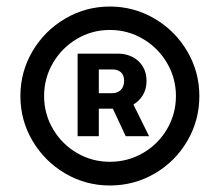

<svg xmlns="http://www.w3.org/2000/svg" viewBox="-20 -737 679 593"><path d="M219.7 -571.3H344.7Q368.7 -571.3 388.7 -561.3Q408.7 -551.3 420.7 -532.2Q432.6 -513.2 432.6 -487.3Q432.6 -462.4 421.6 -443.8Q410.6 -425.3 392.1 -414.1L440.4 -316.4H368.2L328.6 -401.4H285.2V-316.4H219.7ZM43 -440.4Q43 -515.1 80.3 -578.6Q117.7 -642.1 181.2 -679.4Q244.6 -716.8 319.3 -716.8Q394 -716.8 457.5 -679.4Q521 -642.1 558.3 -578.6Q595.7 -515.1 595.7 -440.4Q595.7 -365.2 558.6 -301.8Q521.5 -238.3 458 -201.2Q394.5 -164.1 319.3 -164.1Q244.6 -164.1 181.2 -201.4Q117.7 -238.8 80.3 -302.2Q43 -365.7 43 -440.4ZM523.4 -440.4Q523.4 -495.6 495.8 -542.5Q468.3 -589.4 421.4 -616.9Q374.5 -644.5 319.3 -644.5Q264.2 -644.5 217.5 -616.9Q170.9 -589.4 143.6 -542.5Q116.2 -495.6 116.2 -440.4Q116.2 -385.3 143.6 -338.6Q170.9 -292 217.5 -264.6Q264.2 -237.3 319.3 -237.3Q375 -237.3 421.9 -264.6Q468.8 -292 496.1 -338.6Q523.4 -385.3 523.4 -440.4ZM327.1 -449.2Q342.8 -449.2 353 -459.2Q363.3 -469.2 363.3 -487.3Q363.3 -505.4 353.3 -513.9Q343.3 -522.5 328.1 -522.5H285.2V-449.2Z"/></svg>

Font: WEMIX Pretendard
Style: Bold
Weight: 700
Designer: Base glyphs from Inter by Rasmus Andersson; Hangeul glyphs from Noto Sans CJK(Source Han Sans) by Jang Soo-young and Kan
Foundry: Kil Hyung-jin
Version: Version 1.000